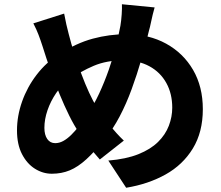

<svg xmlns="http://www.w3.org/2000/svg" viewBox="-20 -822 1040 904"><path d="M708 -787Q704 -773 699 -753Q694 -733 690 -713Q686 -693 682 -680Q666 -612 645.5 -541.5Q625 -471 600 -402.5Q575 -334 543.5 -274Q512 -214 474 -168Q426 -108 386.5 -72Q347 -36 308.5 -20Q270 -4 224 -4Q182 -4 144.5 -27.5Q107 -51 83.5 -96.5Q60 -142 60 -208Q60 -276 84 -344Q108 -412 152.5 -470Q197 -528 257 -566Q339 -619 417 -640Q495 -661 576 -661Q681 -661 762 -616.5Q843 -572 889 -493Q935 -414 935 -308Q935 -200 888 -123Q841 -46 759.5 -0.5Q678 45 574 62L490 -66Q574 -73 631.5 -96Q689 -119 724 -153.5Q759 -188 775 -230Q791 -272 791 -315Q791 -381 763 -431.5Q735 -482 683.5 -510Q632 -538 562 -538Q482 -538 421 -512Q360 -486 309 -449Q271 -423 244.5 -384Q218 -345 203.5 -302.5Q189 -260 189 -220Q189 -187 202.5 -167.5Q216 -148 240 -148Q259 -148 277.5 -158Q296 -168 315 -186.5Q334 -205 353 -230Q372 -255 392 -284Q422 -328 447 -382Q472 -436 492 -493Q512 -550 525.5 -604Q539 -658 547 -701Q551 -725 553 -754.5Q555 -784 554 -802ZM282 -758Q287 -731 292.5 -706.5Q298 -682 304 -660Q315 -616 330.5 -568Q346 -520 363.5 -473Q381 -426 399.5 -386Q418 -346 435 -318Q461 -279 494.5 -236Q528 -193 563 -160L450 -71Q421 -104 398.5 -132.5Q376 -161 353 -196Q329 -231 306 -277.5Q283 -324 261 -377.5Q239 -431 218.5 -489Q198 -547 180 -605Q171 -633 161.5 -658Q152 -683 137 -712Z"/></svg>

Font: Noto Sans JP ExtraBold
Style: Regular
Weight: 800
Designer: Ryoko NISHIZUKA  (kana, bopomofo & ideographs); Paul D. Hunt (Latin, Greek & Cyrillic); Sandoll Communications , Soo-you
Foundry: Adobe
Version: Version 2.004-H2;hotconv 1.0.118;makeotfexe 2.5.65603